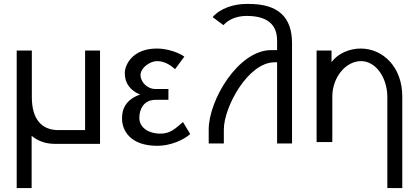

<svg xmlns="http://www.w3.org/2000/svg" viewBox="-20 -732 2124 977"><path d="M65 -475V225H141V-41C173 -14 213 0 259 0H489V-475H413V-70H277C193 -70 142 -124 142 -238V-475Z M837 -224V-279H772C726 -279 695 -318 695 -350C695 -388 745 -421 778 -421C819 -421 848 -400 871 -380L918 -444C887 -466 830 -485 778 -485C654 -485 615 -402 615 -360C615 -307 644 -271 693 -251C602 -219 601 -153 601 -128C601 -73 638 10 781 10C846 10 914 -19 948 -50L911 -111C874 -79 847 -52 797 -52C734 -52 690 -84 689 -130V-133C689 -178 713 -224 771 -224Z M1042 -2H1119V-73C1119 -187 1242 -415 1377 -415H1390V-2H1466V-512C1466 -644 1397 -712 1246 -712H1234C1170 -712 1101 -690 1062 -645L1117 -604C1141 -632 1184 -651 1235 -651C1334 -651 1390 -612 1390 -526V-477H1360C1192 -477 1042 -222 1042 -73Z M1951 225H2027V-242C2027 -389 1930 -485 1815 -485C1759 -485 1699 -460 1667 -416V-475H1591V-9H1671V-241C1671 -338 1739 -421 1817 -421C1894 -421 1950 -335 1951 -241Z"/></svg>

Font: Mint Spirit
Style: Regular
Weight: 400
Designer: HARENDAL Hirwen
Foundry: Arkandis Digital Foundry.
Version: Version 1.004;FFEdit